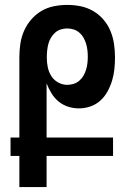

<svg xmlns="http://www.w3.org/2000/svg" viewBox="-20 -763 540 783"><path d="M170 0H59V-127H23V-202H59V-530Q59 -557 63 -584.5Q67 -612 78 -637Q89 -662 107 -683Q125 -704 148.5 -718Q172 -732 199.5 -737.5Q227 -743 254 -743Q282 -743 309 -737.5Q336 -732 360 -718Q384 -704 402 -683Q420 -662 430.5 -636.5Q441 -611 445 -583.5Q449 -556 449 -529Q449 -505 446.5 -481Q444 -457 437 -434Q430 -411 418.5 -390Q407 -369 389.5 -353Q372 -337 349 -329Q326 -321 302 -321Q279 -321 257.5 -328Q236 -335 219 -349Q202 -363 190 -382.5Q178 -402 170 -423V-202H441V-127H170ZM254 -417Q267 -417 280 -421Q293 -425 303.5 -434Q314 -443 320.5 -454.5Q327 -466 331 -479Q335 -492 336.5 -505Q338 -518 338 -532Q338 -545 336.5 -558.5Q335 -572 331 -585Q327 -598 320.5 -609.5Q314 -621 303.5 -630Q293 -639 280 -643Q267 -647 254 -647Q241 -647 228 -643Q215 -639 205 -630Q195 -621 188 -609.5Q181 -598 177.5 -585Q174 -572 172.5 -558.5Q171 -545 171 -532V-526Q171 -507 175 -488Q179 -469 189.5 -452.5Q200 -436 217.5 -426.5Q235 -417 254 -417Z"/></svg>

Font: Moesevka
Style: Bold
Weight: 700
Monospace: yes
Designer: Belleve Invis
Foundry: Belleve Invis
Version: Version 32.5.0; ttfautohint (v1.8.4)